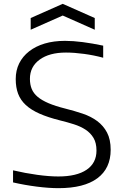

<svg xmlns="http://www.w3.org/2000/svg" viewBox="-20 -970 640 1001"><path d="M285 11Q235 11 172 3Q109 -5 48 -19V-82Q112 -67 174 -58.5Q236 -50 284 -50Q380 -50 431.5 -85Q483 -120 483 -185Q483 -225 467.5 -251Q452 -277 426 -294Q400 -311 365.5 -322Q331 -333 294 -342Q230 -358 186 -377.5Q142 -397 114.5 -422.5Q87 -448 74.5 -481Q62 -514 62 -558Q62 -603 80 -639.5Q98 -676 132 -702.5Q166 -729 213 -743Q260 -757 319 -757Q361 -757 411 -750.5Q461 -744 518 -732V-669Q470 -682 418.5 -689Q367 -696 324 -696Q237 -696 186.5 -659Q136 -622 136 -559Q136 -529 145.5 -506Q155 -483 176.5 -465Q198 -447 233 -432Q268 -417 320 -404Q368 -392 411 -377.5Q454 -363 486.5 -339Q519 -315 538 -279Q557 -243 557 -189Q557 -92 487.5 -40.5Q418 11 285 11ZM140 -876 307 -950 474 -876V-815L307 -889L140 -815Z"/></svg>

Font: Encode Sans Wide
Style: Light
Weight: 300
Designer: Pablo Impallari, Andres Torresi
Foundry: Pablo Impallari, Andres Torresi
Version: Version 1.000; ttfautohint (v1.00) -l 8 -r 50 -G 200 -x 14 -